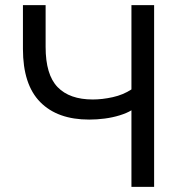

<svg xmlns="http://www.w3.org/2000/svg" viewBox="-20 -725 719 745"><path d="M490 0V-297Q472 -286 444.5 -277.5Q417 -269 386.5 -265Q356 -261 326 -261Q203 -261 136 -329Q69 -397 69 -535V-705H157V-543Q157 -435 203.5 -387Q250 -339 340 -339Q377 -339 417.5 -348Q458 -357 490 -378V-705H578V0Z"/></svg>

Font: Nunito Sans 7pt SemiCondensed
Style: Regular
Weight: 400
Width: 4
Designer: Vernon Adams
Foundry: Vernon Adams
Version: Version 3.101;gftools[0.9.27]